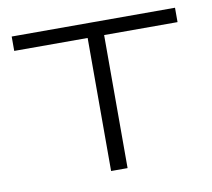

<svg xmlns="http://www.w3.org/2000/svg" viewBox="-62 -561 698 631"><g transform="rotate(-10 287.5 -246.0)"><path d="M260 0V-444H15V-492H560V-444H315V0Z"/></g></svg>

Font: Nunito Sans 7pt Expanded ExtraLight
Style: Regular
Weight: 250
Width: 7
Designer: Vernon Adams
Foundry: Vernon Adams
Version: Version 3.101;gftools[0.9.27]